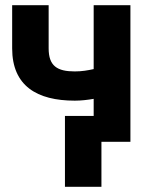

<svg xmlns="http://www.w3.org/2000/svg" viewBox="-20 -548 563 742"><path d="M27 -361C27 -216 123 -159 269 -159C294 -159 319 -162 342 -166V-100H231V174H372V0H484V-528H342V-281C319 -276 297 -272 269 -272C201 -272 168 -293 168 -361V-528H27Z"/></svg>

Font: Asimov Pro
Style: Bd
Weight: 700
Designer: Google
Version: Version 2.000980; 2014